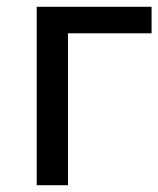

<svg xmlns="http://www.w3.org/2000/svg" viewBox="-20 -545 466 565"><path d="M426 -447H180V0H88V-525H426Z"/></svg>

Font: PT Sans Caption
Style: Regular
Weight: 400
Designer: A.Korolkova, O.Umpeleva, V.Yefimov
Foundry: ParaType Ltd
Version: Version 2.004W OFL